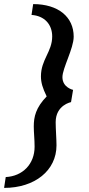

<svg xmlns="http://www.w3.org/2000/svg" viewBox="-43 -753 434 938"><path d="M-23 165C127 165 233 80 233 -43C233 -73 229 -124 229 -156C229 -240 304 -254 304 -254L314 -314C314 -314 262 -325 262 -376C262 -420 317 -516 317 -574C317 -670 242 -733 119 -733L111 -680C174 -676 212 -634 212 -575C212 -500 157 -462 157 -380C157 -350 165 -323 185 -282C132 -227 122 -183 122 -135C122 -105 126 -74 126 -36C126 49 67 108 -15 112Z"/></svg>

Font: Caladea
Style: Bold Italic
Weight: 700
Italic angle: -9°
Designer: Carolina Giovagnoli and Andres Torresi
Foundry: Carolina Giovagnoli & Andres Torresi
Version: Version 1.001;hotconv 1.0.109;makeotfexe 2.5.65596